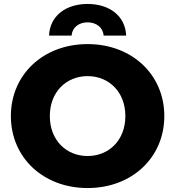

<svg xmlns="http://www.w3.org/2000/svg" viewBox="-20 -937 886 971"><path d="M423 -148C315 -148 232 -228 232 -350C232 -472 315 -552 423 -552C531 -552 614 -472 614 -350C614 -228 531 -148 423 -148ZM423 14C647 14 811 -140 811 -350C811 -560 647 -714 423 -714C199 -714 35 -560 35 -350C35 -140 199 14 423 14ZM342 -757C345 -798 379 -824 423 -824C467 -824 501 -798 504 -757H618C614 -856 534 -917 423 -917C312 -917 232 -856 228 -757Z"/></svg>

Font: Montserrat-Alt1 ExtBd
Style: Regular
Weight: 800
Designer: Differentunic
Foundry: Differentunic
Version: Version 7.222